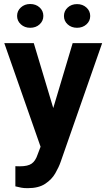

<svg xmlns="http://www.w3.org/2000/svg" viewBox="-20 -749 543 982"><path d="M152.8 -528.3 252.4 -196.3 351.6 -528.3H502.4L290 79.6Q280.8 106 262.9 137.2Q245.1 168.5 211.4 190.9Q177.7 213.4 121.6 213.4Q101.6 213.4 88.9 210.9Q76.2 208.5 58.6 204.1V101.1Q64 101.1 70.1 101.3Q76.2 101.6 81.1 101.6Q123 101.6 142.3 87.6Q161.6 73.7 171.9 42.5L187.5 1.5L2 -528.3ZM67.4 -667.5Q67.4 -693.4 86.7 -710.9Q106 -728.5 134.3 -728.5Q163.6 -728.5 182.6 -710.9Q201.7 -693.4 201.7 -667.5Q201.7 -642.1 182.6 -624.5Q163.6 -606.9 134.3 -606.9Q106 -606.9 86.7 -624.5Q67.4 -642.1 67.4 -667.5ZM307.1 -667Q307.1 -692.9 326.2 -710.4Q345.2 -728 374 -728Q402.8 -728 422.1 -710.4Q441.4 -692.9 441.4 -667Q441.4 -641.6 422.1 -624.3Q402.8 -606.9 374 -606.9Q345.2 -606.9 326.2 -624.3Q307.1 -641.6 307.1 -667Z"/></svg>

Font: Vazirmatn RD UI
Style: Bold
Weight: 700
Designer: Saber Rastikerdar
Foundry: Saber Rastikerdar
Version: Version 33.003